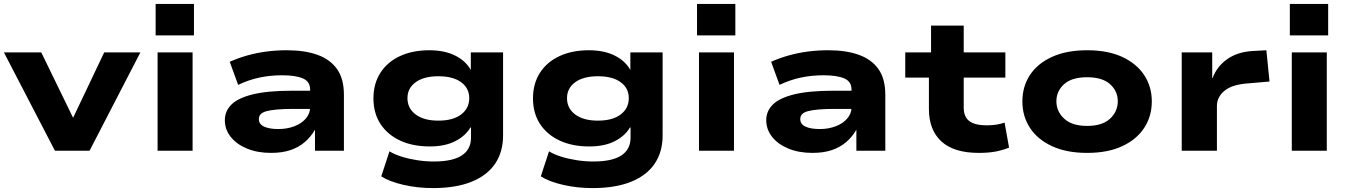

<svg xmlns="http://www.w3.org/2000/svg" viewBox="-25 -771 6899 982"><path d="M256 0 -5 -503H186L356 -154H342L508 -503H693L433 0Z M771 -590V-751H967V-590ZM781 0V-503H960V0Z M1361 11Q1292 11 1238.5 -11Q1185 -33 1155 -71Q1125 -109 1125 -156Q1125 -203 1159 -236.5Q1193 -270 1268.5 -288.5Q1344 -307 1468 -307H1584V-214H1478Q1427 -214 1393 -211Q1359 -208 1338.5 -202.5Q1318 -197 1308.5 -187Q1299 -177 1299 -162Q1299 -136 1325.5 -123.5Q1352 -111 1399 -111Q1443 -111 1480 -125Q1517 -139 1539 -164.5Q1561 -190 1561 -221V-314Q1561 -354 1524 -370Q1487 -386 1417 -386Q1358 -386 1303 -374.5Q1248 -363 1193 -337L1150 -455Q1195 -475 1242 -488Q1289 -501 1339 -507.5Q1389 -514 1442 -514Q1534 -514 1599 -490.5Q1664 -467 1699 -417.5Q1734 -368 1734 -286V0H1586V-106H1585Q1564 -70 1533.5 -44Q1503 -18 1461 -3.5Q1419 11 1361 11Z M2189 191Q2111 191 2039 174.5Q1967 158 1925 131L1967 3Q1993 19 2030 30.5Q2067 42 2109.5 48.5Q2152 55 2194 55Q2290 55 2337 24Q2384 -7 2384 -67V-119H2381Q2356 -76 2303.5 -49Q2251 -22 2173 -22Q2086 -22 2021.5 -52Q1957 -82 1921 -137Q1885 -192 1885 -268Q1885 -343 1920.5 -398.5Q1956 -454 2020.5 -484Q2085 -514 2171 -514Q2248 -514 2302.5 -487Q2357 -460 2383 -413V-503H2548V-78Q2548 6 2507.5 66Q2467 126 2387 158.5Q2307 191 2189 191ZM2217 -154Q2292 -154 2333.5 -185.5Q2375 -217 2375 -269Q2375 -320 2333.5 -350.5Q2292 -381 2217 -381Q2143 -381 2101 -350.5Q2059 -320 2059 -269Q2059 -217 2101 -185.5Q2143 -154 2217 -154Z M3005 191Q2927 191 2855 174.5Q2783 158 2741 131L2783 3Q2809 19 2846 30.5Q2883 42 2925.5 48.5Q2968 55 3010 55Q3106 55 3153 24Q3200 -7 3200 -67V-119H3197Q3172 -76 3119.5 -49Q3067 -22 2989 -22Q2902 -22 2837.5 -52Q2773 -82 2737 -137Q2701 -192 2701 -268Q2701 -343 2736.5 -398.5Q2772 -454 2836.5 -484Q2901 -514 2987 -514Q3064 -514 3118.5 -487Q3173 -460 3199 -413V-503H3364V-78Q3364 6 3323.5 66Q3283 126 3203 158.5Q3123 191 3005 191ZM3033 -154Q3108 -154 3149.5 -185.5Q3191 -217 3191 -269Q3191 -320 3149.5 -350.5Q3108 -381 3033 -381Q2959 -381 2917 -350.5Q2875 -320 2875 -269Q2875 -217 2917 -185.5Q2959 -154 3033 -154Z M3540 -590V-751H3736V-590ZM3550 0V-503H3729V0Z M4130 11Q4061 11 4007.5 -11Q3954 -33 3924 -71Q3894 -109 3894 -156Q3894 -203 3928 -236.5Q3962 -270 4037.5 -288.5Q4113 -307 4237 -307H4353V-214H4247Q4196 -214 4162 -211Q4128 -208 4107.5 -202.5Q4087 -197 4077.5 -187Q4068 -177 4068 -162Q4068 -136 4094.5 -123.5Q4121 -111 4168 -111Q4212 -111 4249 -125Q4286 -139 4308 -164.5Q4330 -190 4330 -221V-314Q4330 -354 4293 -370Q4256 -386 4186 -386Q4127 -386 4072 -374.5Q4017 -363 3962 -337L3919 -455Q3964 -475 4011 -488Q4058 -501 4108 -507.5Q4158 -514 4211 -514Q4303 -514 4368 -490.5Q4433 -467 4468 -417.5Q4503 -368 4503 -286V0H4355V-106H4354Q4333 -70 4302.5 -44Q4272 -18 4230 -3.5Q4188 11 4130 11Z M4981 11Q4854 11 4790 -47.5Q4726 -106 4726 -214V-374H4605V-503H4737V-640H4904V-503H5117V-374H4904V-221Q4904 -173 4933 -151.5Q4962 -130 5021 -130Q5047 -130 5070.5 -133.5Q5094 -137 5113 -144L5136 -16Q5101 -2 5065 4.5Q5029 11 4981 11Z M5535 11Q5430 11 5355.5 -23.5Q5281 -58 5242.5 -117.5Q5204 -177 5204 -252Q5204 -328 5242.5 -387Q5281 -446 5355.5 -480Q5430 -514 5535 -514Q5641 -514 5714.5 -480Q5788 -446 5827 -387Q5866 -328 5866 -252Q5866 -177 5827.5 -117.5Q5789 -58 5715 -23.5Q5641 11 5535 11ZM5535 -127Q5613 -127 5652.5 -164Q5692 -201 5692 -253Q5692 -305 5652.5 -340.5Q5613 -376 5535 -376Q5457 -376 5417.5 -340.5Q5378 -305 5378 -253Q5378 -201 5418 -164Q5458 -127 5535 -127Z M6019 0V-503H6175V-372H6177Q6199 -431 6251 -468Q6303 -505 6380 -510L6452 -514L6468 -354L6352 -344Q6275 -338 6237 -306Q6199 -274 6199 -229V0Z M6572 -590V-751H6768V-590ZM6582 0V-503H6761V0Z"/></svg>

Font: Nunito Sans 7pt Expanded ExtraBold
Style: Regular
Weight: 800
Width: 7
Designer: Vernon Adams
Foundry: Vernon Adams
Version: Version 3.101;gftools[0.9.27]